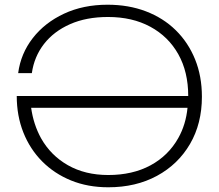

<svg xmlns="http://www.w3.org/2000/svg" viewBox="-20 -782 929 814"><path d="M436 -762Q525 -762 598.5 -734Q672 -706 725 -654Q778 -602 807 -530.5Q836 -459 836 -372Q836 -258 785.5 -171.5Q735 -85 645.5 -36.5Q556 12 439 12Q352 12 281 -17Q210 -46 158.5 -98Q107 -150 79 -220.5Q51 -291 51 -375H778Q778 -477 736 -552Q694 -627 617.5 -668.5Q541 -710 438 -710Q346 -710 277 -679.5Q208 -649 166.5 -595.5Q125 -542 115 -472H57Q68 -555 119 -620.5Q170 -686 251.5 -724Q333 -762 436 -762ZM112 -325Q122 -254 154 -196Q195 -123 268 -81.5Q341 -40 439 -40Q542 -40 618 -81Q694 -122 736 -197Q768 -254 775 -325Z"/></svg>

Font: Bounded
Style: Regular
Weight: 200
Designer: Vlad Churkin
Version: Version 1.0